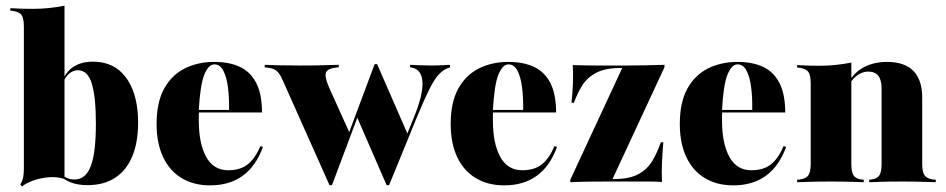

<svg xmlns="http://www.w3.org/2000/svg" viewBox="-20 -651 3380 686"><path d="M312.1 -430.6Q363.7 -430.6 399.2 -404.8Q434.7 -379 454 -330.2Q473.4 -281.5 473.4 -212.9Q473.4 -141.9 452.4 -91.9Q431.5 -41.9 391.1 -15.7Q350.8 10.5 292.7 10.5Q258.9 10.5 234.3 1.2Q209.7 -8.1 196.8 -22.6L197.6 -29.8Q206.5 -21 219 -15.3Q231.5 -9.7 246 -9.7Q286.3 -9.7 304.4 -57.7Q322.6 -105.6 322.6 -209.7Q322.6 -304 308.1 -352Q293.5 -400 258.1 -400Q241.9 -400 227.4 -388.3Q212.9 -376.6 201.6 -346.8L199.2 -353.2Q213.7 -393.5 241.9 -412.1Q270.2 -430.6 312.1 -430.6ZM65.3 -209.7V-555.6Q65.3 -584.7 57.3 -596.8Q49.2 -608.9 25 -612.1L16.9 -612.9V-621.8Q41.1 -620.2 59.7 -619.8Q78.2 -619.4 96.8 -619.4Q126.6 -619.4 154 -622.2Q181.5 -625 210.5 -630.6V-621.8V-209.7ZM210.5 -11.3Q184.7 -20.2 155.2 -17.7Q125.8 -15.3 100 -6.5Q74.2 2.4 58.9 15.3L52.4 8.1Q57.3 0.8 60.1 -7.3Q62.9 -15.3 64.1 -26.6Q65.3 -37.9 65.3 -52.4V-209.7H210.5V0Z M730.6 11.3Q671.8 11.3 628.6 -14.9Q585.5 -41.1 562.5 -90.3Q539.5 -139.5 539.5 -208.1Q539.5 -285.5 566.5 -334.3Q593.5 -383.1 640.3 -406.5Q687.1 -429.8 745.2 -429.8Q800 -429.8 837.9 -411.7Q875.8 -393.5 896 -353.6Q916.1 -313.7 916.1 -249.2H646.8L645.2 -258.1H798.4Q799.2 -303.2 794.4 -339.9Q789.5 -376.6 777.8 -398.8Q766.1 -421 746 -421Q725 -421 710.1 -384.7Q695.2 -348.4 690.3 -257.3L691.1 -255.6Q690.3 -247.6 690.3 -238.7Q690.3 -229.8 690.3 -220.2Q690.3 -138.7 716.5 -90.7Q742.7 -42.7 795.2 -42.7Q837.9 -42.7 864.5 -63.3Q891.1 -83.9 910.5 -129L919.4 -125.8Q894.4 -57.3 847.2 -23Q800 11.3 730.6 11.3Z M1157.3 10.5 990.3 -363.7Q983.9 -379 977 -388.3Q970.2 -397.6 961.3 -402.4Q952.4 -407.3 937.9 -408.9L925.8 -410.5V-419.4Q944.4 -418.5 977.4 -417.7Q1010.5 -416.9 1051.6 -416.9H1042.7H1049.2Q1080.6 -416.9 1107.7 -417.3Q1134.7 -417.7 1156 -418.5Q1177.4 -419.4 1190.3 -419.4V-410.5L1176.6 -408.9Q1150.8 -405.6 1144.8 -391.9Q1138.7 -378.2 1155.6 -338.7L1230.6 -172.6L1222.6 -165.3L1318.5 -421.8L1326.6 -416.1L1166.1 10.5ZM1361.3 10.5 1254 -236.3 1318.5 -421.8H1327.4L1437.9 -168.5L1429 -158.1L1458.1 -229.8Q1491.1 -309.7 1489.5 -356Q1487.9 -402.4 1450.8 -409.7L1445.2 -410.5V-419.4Q1471.8 -418.5 1487.9 -417.7Q1504 -416.9 1522.6 -416.9Q1541.1 -416.9 1555.2 -417.7Q1569.4 -418.5 1587.9 -419.4V-410.5L1579 -407.3Q1562.9 -400.8 1547.6 -384.7Q1532.3 -368.5 1514.5 -333.1Q1496.8 -297.6 1470.2 -233.9L1370.2 10.5Z M1781.5 11.3Q1722.6 11.3 1679.4 -14.9Q1636.3 -41.1 1613.3 -90.3Q1590.3 -139.5 1590.3 -208.1Q1590.3 -285.5 1617.3 -334.3Q1644.4 -383.1 1691.1 -406.5Q1737.9 -429.8 1796 -429.8Q1850.8 -429.8 1888.7 -411.7Q1926.6 -393.5 1946.8 -353.6Q1966.9 -313.7 1966.9 -249.2H1697.6L1696 -258.1H1849.2Q1850 -303.2 1845.2 -339.9Q1840.3 -376.6 1828.6 -398.8Q1816.9 -421 1796.8 -421Q1775.8 -421 1760.9 -384.7Q1746 -348.4 1741.1 -257.3L1741.9 -255.6Q1741.1 -247.6 1741.1 -238.7Q1741.1 -229.8 1741.1 -220.2Q1741.1 -138.7 1767.3 -90.7Q1793.5 -42.7 1846 -42.7Q1888.7 -42.7 1915.3 -63.3Q1941.9 -83.9 1961.3 -129L1970.2 -125.8Q1945.2 -57.3 1898 -23Q1850.8 11.3 1781.5 11.3Z M2017.7 0V-8.9L2203.2 -408.1H2197.6Q2142.7 -408.1 2110.5 -391.1Q2078.2 -374.2 2060.5 -346Q2042.7 -317.7 2030.6 -283.9H2021.8Q2025.8 -317.7 2027 -352Q2028.2 -386.3 2026.6 -418.5Q2049.2 -417.7 2072.6 -417.3Q2096 -416.9 2117.7 -416.9H2197.6H2217.7Q2252.4 -416.9 2287.1 -417.7Q2321.8 -418.5 2354 -419.4V-410.5L2168.5 -11.3H2174.2Q2229 -11.3 2261.3 -29Q2293.5 -46.8 2311.3 -77Q2329 -107.3 2341.1 -142.7H2350Q2346.8 -106.5 2345.2 -70.2Q2343.5 -33.9 2345.2 -0.8Q2322.6 -2.4 2299.6 -2.4Q2276.6 -2.4 2254 -2.4H2174.2H2154Q2117.7 -2.4 2083.5 -2Q2049.2 -1.6 2017.7 0Z M2600 11.3Q2541.1 11.3 2498 -14.9Q2454.8 -41.1 2431.9 -90.3Q2408.9 -139.5 2408.9 -208.1Q2408.9 -285.5 2435.9 -334.3Q2462.9 -383.1 2509.7 -406.5Q2556.5 -429.8 2614.5 -429.8Q2669.4 -429.8 2707.3 -411.7Q2745.2 -393.5 2765.3 -353.6Q2785.5 -313.7 2785.5 -249.2H2516.1L2514.5 -258.1H2667.7Q2668.5 -303.2 2663.7 -339.9Q2658.9 -376.6 2647.2 -398.8Q2635.5 -421 2615.3 -421Q2594.4 -421 2579.4 -384.7Q2564.5 -348.4 2559.7 -257.3L2560.5 -255.6Q2559.7 -247.6 2559.7 -238.7Q2559.7 -229.8 2559.7 -220.2Q2559.7 -138.7 2585.9 -90.7Q2612.1 -42.7 2664.5 -42.7Q2707.3 -42.7 2733.9 -63.3Q2760.5 -83.9 2779.8 -129L2788.7 -125.8Q2763.7 -57.3 2716.5 -23Q2669.4 11.3 2600 11.3Z M2949.2 -2.4Q2924.2 -2.4 2897.2 -2Q2870.2 -1.6 2828.2 0V-8.9L2837.9 -9.7Q2860.5 -12.9 2868.5 -25Q2876.6 -37.1 2876.6 -66.1V-209.7H3021.8V-66.1Q3021.8 -36.3 3029.8 -24.2Q3037.9 -12.1 3058.1 -9.7L3066.1 -8.9V0Q3025 -1.6 2999.6 -2Q2974.2 -2.4 2949.2 -2.4ZM2876.6 -209.7V-352.4Q2876.6 -381.5 2868.5 -393.5Q2860.5 -405.6 2836.3 -408.9L2828.2 -409.7V-418.5Q2852.4 -416.9 2871 -416.5Q2889.5 -416.1 2908.1 -416.1Q2937.9 -416.1 2965.3 -419Q2992.7 -421.8 3021.8 -427.4V-418.5V-209.7ZM3129.8 -209.7V-334.7Q3129.8 -365.3 3118.1 -380.2Q3106.5 -395.2 3082.3 -395.2Q3056.5 -395.2 3034.3 -374.6Q3012.1 -354 2993.5 -306.5L2990.3 -309.7Q3012.1 -374.2 3052 -402Q3091.9 -429.8 3149.2 -429.8Q3212.1 -429.8 3243.5 -397.6Q3275 -365.3 3275 -302.4V-209.7ZM3202.4 -2.4Q3178.2 -2.4 3152 -2Q3125.8 -1.6 3085.5 0V-8.9L3092.7 -9.7Q3113.7 -12.1 3121.8 -24.2Q3129.8 -36.3 3129.8 -66.1V-209.7H3275V-66.1Q3275 -37.1 3283.1 -25Q3291.1 -12.9 3313.7 -9.7L3323.4 -8.9V0Q3281.5 -1.6 3254.8 -2Q3228.2 -2.4 3202.4 -2.4Z"/></svg>

Font: Playfair 144pt SemiCondensed Black
Style: Regular
Weight: 900
Width: 4
Designer: Claus Eggers Sørensen
Foundry: Claus Eggers Sørensen
Version: Version 2.203